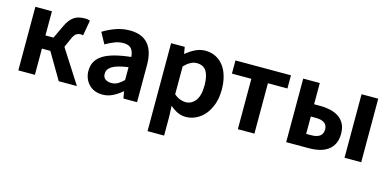

<svg xmlns="http://www.w3.org/2000/svg" viewBox="-72 -996 3324 1634"><g transform="rotate(15 1589.5 -179.5)"><path d="M595 0H435L299 -231H225V0H79V-560H225V-347H296L347 -455Q363 -491 381 -514Q399 -537 419.5 -550.5Q440 -564 464 -569Q488 -574 516 -574Q539 -574 558 -566L534 -430Q529 -432 524.5 -433Q520 -434 514 -434Q493 -434 475 -423Q457 -412 440 -372L406 -295Z M822 14Q784 14 753.5 1.5Q723 -11 701.5 -33.5Q680 -56 668 -86Q656 -116 656 -152Q656 -242 732.5 -291.5Q809 -341 978 -359Q976 -401 955.5 -428.5Q935 -456 883 -456Q844 -456 806 -441Q768 -426 729 -403L676 -500Q726 -531 785 -552.5Q844 -574 910 -574Q1017 -574 1071 -511.5Q1125 -449 1125 -327V0H1005L994 -60H991Q954 -28 912 -7Q870 14 822 14ZM870 -101Q902 -101 927 -115.5Q952 -130 978 -156V-269Q927 -262 892 -252Q857 -242 836 -228.5Q815 -215 805.5 -199Q796 -183 796 -164Q796 -131 817 -116Q838 -101 870 -101Z M1275 -560H1395L1405 -502H1409Q1444 -532 1486.5 -553Q1529 -574 1574 -574Q1626 -574 1666.5 -553.5Q1707 -533 1735.5 -496Q1764 -459 1779 -406Q1794 -353 1794 -289Q1794 -217 1774 -160.5Q1754 -104 1721 -65.5Q1688 -27 1645 -6.5Q1602 14 1556 14Q1519 14 1484 -2Q1449 -18 1417 -47L1421 45V215H1275ZM1523 -107Q1574 -107 1608.5 -151Q1643 -195 1643 -287Q1643 -368 1616.5 -410.5Q1590 -453 1532 -453Q1503 -453 1476.5 -438.5Q1450 -424 1421 -395V-149Q1448 -126 1474 -116.5Q1500 -107 1523 -107Z M2013 -444H1842V-560H2331V-444H2159V0H2013Z M2439 -560H2585V-373H2637Q2687 -373 2730 -363Q2773 -353 2804.5 -331.5Q2836 -310 2854 -275Q2872 -240 2872 -189Q2872 -137 2854 -101Q2836 -65 2804.5 -42.5Q2773 -20 2730 -10Q2687 0 2637 0H2439ZM2628 -112Q2731 -112 2731 -190Q2731 -265 2628 -265H2585V-112ZM2953 -560H3100V0H2953Z"/></g></svg>

Font: SpoqaHanSansJP-Bold
Style: Regular
Weight: 700
Designer: [Source Han Sans]
Ryoko NISHIZUKA  (kana & ideographs); Paul D. Hunt (Latin, Greek & Cyrillic); Wenlong ZHANG  (bopomofo
Foundry: Spoqa (http://bi.spoqa.com)
Version: Version 1.002.20150607